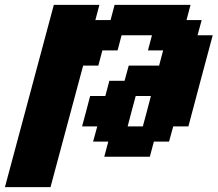

<svg xmlns="http://www.w3.org/2000/svg" viewBox="-54 -645 895 790"><path d="M-33.7 125H153.8Q176.3 42 220.9 -125Q265.6 -292 288.1 -375H350.6L367.2 -437.5H429.7L446.3 -500H571.3L554.7 -437.5H617.2L600.6 -375H475.6L458.5 -312.5H396L379.4 -250H316.9Q311.5 -229 300.5 -187.3Q289.6 -145.5 283.7 -125H346.2L329.1 -62.5H391.6L375 0H562.5L579.1 -62.5H641.6L658.7 -125H721.2Q737.8 -187.5 771 -312.5Q804.2 -437.5 821.3 -500H758.8L775.9 -562.5H713.4L730 -625H417.5L400.9 -562.5H338.4L355 -625H167.5Q133.8 -500 66.9 -250Q0 0 -33.7 125ZM533.7 -125H471.2Q476.6 -145.5 487.5 -187.3Q498.5 -229 504.4 -250H566.9Q561.5 -229 550.5 -187.3Q539.6 -145.5 533.7 -125Z"/></svg>

Font: Faithful 32x
Style: SemiboldOblique
Weight: 400
Foundry: Faithful Resource Pack
Version: Version 1.0; January 27, 2023